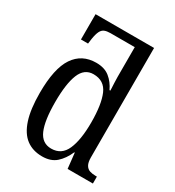

<svg xmlns="http://www.w3.org/2000/svg" viewBox="-184 -868 898 986"><g transform="rotate(30 264.5 -375.0)"><path d="M218 10Q162 10 123.5 -19Q85 -48 65 -109.5Q45 -171 45 -267Q45 -412 90 -479Q135 -546 220 -546Q269 -546 299.5 -521.5Q330 -497 348 -458H353Q353 -460 352.5 -472.5Q352 -485 351 -503Q350 -521 350 -538Q350 -555 350 -564V-714H206Q185 -714 171.5 -708.5Q158 -703 150 -687Q142 -671 137 -640L133 -610H91V-760H438V-111Q438 -82 447 -66.5Q456 -51 471.5 -46Q487 -41 506 -41H514V0H364L354 -91H351Q331 -45 300 -17.5Q269 10 218 10ZM238 -48Q299 -48 324.5 -106Q350 -164 350 -267Q350 -374 325.5 -431Q301 -488 237 -488Q183 -488 160 -431Q137 -374 137 -266Q137 -156 160.5 -102Q184 -48 238 -48Z"/></g></svg>

Font: Noto Serif Condensed
Style: Regular
Weight: 400
Width: 3
Designer: Monotype Design Team
Foundry: Monotype Imaging Inc.
Version: Version 2.015